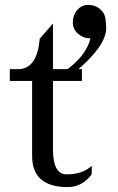

<svg xmlns="http://www.w3.org/2000/svg" viewBox="-20 -754 483 783"><path d="M349 -598Q331 -523 240 -461H287Q407 -561 413 -633Q414 -644 410 -677Q408 -700 388 -717Q368 -734 340 -734Q312 -734 294 -712Q277 -692 277 -663Q277 -633 301 -614Q322 -598 343 -598Q345 -598 348 -598Q349 -598 349 -598ZM256 9Q315 9 354 -43V-78Q318 -43 251 -43Q196 -43 196 -146V-424H314V-472H196V-658L142 -596Q132 -476 58 -472H20V-424H111V-118Q111 9 256 9Z"/></svg>

Font: Sawarabi Mincho
Style: Regular
Weight: 400
Version: Version 1.082; ttfautohint (v1.8.4.7-5d5b)